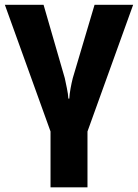

<svg xmlns="http://www.w3.org/2000/svg" viewBox="-20 -555 581 809"><path d="M348.6 -1V234.4H192.9V-1L0.5 -534.7H163.6L252.9 -226.1Q256.3 -210 261.7 -184.1Q267.1 -158.2 268.1 -139.6H272Q272.9 -158.2 277.3 -182.4Q281.7 -206.5 286.6 -225.6L378.4 -534.7H541Z"/></svg>

Font: Lunasima
Style: Bold
Weight: 700
Designer: The DocRepair Project, Monotype Design Team
Foundry: Google
Version: Version 2.009